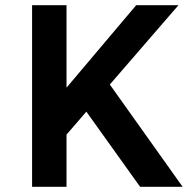

<svg xmlns="http://www.w3.org/2000/svg" viewBox="-20 -716 740 736"><path d="M311 -288 235 -200V0H103V-696H235V-380L502 -696H664L401 -392L680 0H517Z"/></svg>

Font: AmikoBold
Style: Bold
Weight: 700
Designer: Pablo Impallari, Rodrigo Fuenzalida, Andres Torresi
Foundry: Impallari Type
Version: Version 1.000; ttfautohint (v1.3)